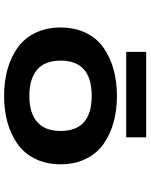

<svg xmlns="http://www.w3.org/2000/svg" viewBox="76 -764 698 890"><g transform="rotate(90 425.0 -319.0)"><path d="M220.5 -647.5H616.5V-555H220.5ZM546.8 -4.5Q490.5 11 424.5 11Q358.5 11 302.2 -4.5Q246 -20 202 -51Q158 -82 132.8 -133.2Q107.5 -184.5 107.5 -251Q107.5 -317.5 132.5 -368.5Q157.5 -419.5 201.8 -450.2Q246 -481 302.2 -496.5Q358.5 -512 424.5 -512Q490.5 -512 546.8 -496.5Q603 -481 647 -450.2Q691 -419.5 716.2 -368.5Q741.5 -317.5 741.5 -251Q741.5 -184.5 716.2 -133.2Q691 -82 647 -51Q603 -20 546.8 -4.5ZM587 -251Q587 -395 424.5 -395Q261 -395 261 -251Q261 -177.5 303.5 -141.8Q346 -106 424.5 -106Q503 -106 545 -142Q587 -178 587 -251Z"/></g></svg>

Font: League Mono Wide SemiBold
Style: Regular
Weight: 600
Width: 8
Designer: Tyler Finck
Foundry: The League of Moveable Type / Tyler Finck
Version: Version 2.210